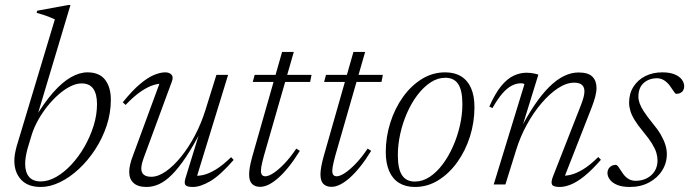

<svg xmlns="http://www.w3.org/2000/svg" viewBox="-20 -733 2739 763"><path d="M89.5 -142.5Q85 -125.5 82.5 -110.5Q80 -95.5 80 -82Q80 -48.5 95.5 -30.2Q111 -12 142 -12Q172 -12 203.5 -30Q235 -48 264 -79.2Q293 -110.5 315.8 -150.2Q338.5 -190 352 -233.2Q365.5 -276.5 365.5 -319Q365.5 -359.5 350.5 -380.5Q335.5 -401.5 304.5 -401.5Q283 -401.5 259.2 -389.5Q235.5 -377.5 212.2 -357Q189 -336.5 168.2 -310.5Q147.5 -284.5 131.5 -255.8Q115.5 -227 106.5 -199ZM198 -656Q188.5 -660.5 177.2 -665Q166 -669.5 153 -673.8Q140 -678 125.5 -682L128 -690.5L250.5 -713H260L122.5 -254L116.5 -260Q155 -324.5 191.2 -365.5Q227.5 -406.5 261.8 -426Q296 -445.5 327.5 -445.5Q375 -445.5 397.8 -415.8Q420.5 -386 420.5 -337Q420.5 -284 403.8 -233.5Q387 -183 358.2 -139Q329.5 -95 293.5 -61.5Q257.5 -28 218.2 -9Q179 10 142 10Q90.5 10 63.8 -19Q37 -48 37 -94.5Q37 -108 39.5 -122Q42 -136 46 -151Z M717.5 -26.5 777.5 -221 784 -222Q749.5 -155 719.8 -110.2Q690 -65.5 663.5 -39Q637 -12.5 612 -1.2Q587 10 562.5 10Q528 10 510.8 -5.8Q493.5 -21.5 493.5 -49.5Q493.5 -62.5 497 -78.5Q500.5 -94.5 508.5 -115L619 -415L631.5 -400Q615 -402 592.5 -395.8Q570 -389.5 541.8 -370.8Q513.5 -352 479 -316L468 -326.5Q505 -372.5 535.8 -398.5Q566.5 -424.5 591.8 -435Q617 -445.5 636.5 -445.5Q653 -445.5 661.5 -436.2Q670 -427 663 -409L551.5 -106.5Q546.5 -92.5 544 -82Q541.5 -71.5 541.5 -63.5Q541.5 -46.5 551.8 -38.5Q562 -30.5 581 -30.5Q608.5 -30.5 639 -51.8Q669.5 -73 699.5 -110Q729.5 -147 754.8 -195Q780 -243 796.5 -296L840 -435.5H886.5L759.5 -22L752 -35Q768 -33 789.2 -38Q810.5 -43 837.8 -59.5Q865 -76 898.5 -108.5L908.5 -97.5Q855.5 -36.5 816 -13.2Q776.5 10 746.5 10Q722.5 10 716.8 2Q711 -6 717.5 -26.5Z M984.5 -407.5 992 -435.5H1218L1212.5 -407.5ZM1028.5 -113Q1025 -99.5 1022.2 -88.2Q1019.5 -77 1018.2 -68.8Q1017 -60.5 1017 -54.5Q1017 -42.5 1021.5 -37.5Q1026 -32.5 1034.5 -32.5Q1047.5 -32.5 1067.2 -45.5Q1087 -58.5 1110.5 -83Q1134 -107.5 1157.5 -142.5L1171.5 -133.5Q1149 -97 1127.2 -70Q1105.5 -43 1085.5 -25.5Q1065.5 -8 1047.5 0.8Q1029.5 9.5 1014 9.5Q993.5 9.5 981.8 -2Q970 -13.5 970 -40Q970 -53 973 -69.8Q976 -86.5 982 -109L1101 -526.5H1147.5Z M1268 -407.5 1275.5 -435.5H1501.5L1496 -407.5ZM1312 -113Q1308.5 -99.5 1305.8 -88.2Q1303 -77 1301.8 -68.8Q1300.5 -60.5 1300.5 -54.5Q1300.5 -42.5 1305 -37.5Q1309.5 -32.5 1318 -32.5Q1331 -32.5 1350.8 -45.5Q1370.5 -58.5 1394 -83Q1417.5 -107.5 1441 -142.5L1455 -133.5Q1432.5 -97 1410.8 -70Q1389 -43 1369 -25.5Q1349 -8 1331 0.8Q1313 9.5 1297.5 9.5Q1277 9.5 1265.2 -2Q1253.5 -13.5 1253.5 -40Q1253.5 -53 1256.5 -69.8Q1259.5 -86.5 1265.5 -109L1384.5 -526.5H1431Z M1749.5 -445.5Q1786.5 -445.5 1812.5 -429.5Q1838.5 -413.5 1852 -382.8Q1865.5 -352 1865.5 -307Q1865.5 -247 1847.5 -190.2Q1829.5 -133.5 1797.2 -88.5Q1765 -43.5 1722 -16.8Q1679 10 1629 10Q1592 10 1566 -6Q1540 -22 1526.5 -53.2Q1513 -84.5 1513 -128.5Q1513 -188.5 1531 -245.2Q1549 -302 1581 -347Q1613 -392 1656 -418.8Q1699 -445.5 1749.5 -445.5ZM1628.5 -11.5Q1659.5 -11.5 1687.5 -30Q1715.5 -48.5 1739.2 -80.2Q1763 -112 1780.5 -151.8Q1798 -191.5 1807.8 -234.8Q1817.5 -278 1817.5 -319Q1817.5 -374 1800.8 -399Q1784 -424 1750 -424Q1719 -424 1691 -405.5Q1663 -387 1639 -355.5Q1615 -324 1597.5 -284Q1580 -244 1570.5 -200.8Q1561 -157.5 1561 -116.5Q1561 -61.5 1577.8 -36.5Q1594.5 -11.5 1628.5 -11.5Z M1937 -303.5 1924.5 -309.5Q1948 -362.5 1972 -391.5Q1996 -420.5 2021.2 -432.2Q2046.5 -444 2072.5 -444Q2081.5 -444 2089.8 -443Q2098 -442 2105.8 -440.2Q2113.5 -438.5 2119.5 -436.5L2050.5 -213.5L2044 -212Q2074.5 -271.5 2104.2 -315.5Q2134 -359.5 2163.2 -388.2Q2192.5 -417 2221.5 -431Q2250.5 -445 2279 -445Q2317.5 -445 2334 -428.5Q2350.5 -412 2350.5 -384Q2350.5 -368 2345.5 -348.8Q2340.5 -329.5 2331 -305L2219.5 -20.5L2212.5 -35Q2228.5 -33.5 2249.5 -38.8Q2270.5 -44 2297.5 -60.2Q2324.5 -76.5 2357.5 -109L2368 -98Q2332 -57 2302.5 -33.2Q2273 -9.5 2248.8 0.2Q2224.5 10 2204.5 10Q2179 10 2173.8 0.5Q2168.5 -9 2178 -33L2288.5 -315Q2295.5 -333 2299 -346.5Q2302.5 -360 2302.5 -370Q2302.5 -387.5 2292.2 -396Q2282 -404.5 2262 -404.5Q2231 -404.5 2197.5 -382.5Q2164 -360.5 2132 -323Q2100 -285.5 2073.8 -237.8Q2047.5 -190 2031.5 -138L1988.5 0H1942L2064 -398Q2062.5 -400 2059.2 -401Q2056 -402 2049.5 -402Q2031.5 -402 2013 -392.2Q1994.5 -382.5 1975.8 -360.8Q1957 -339 1937 -303.5Z M2428 -78Q2434.5 -75.5 2440 -66.2Q2445.5 -57 2456 -42.5Q2466.5 -28 2479 -21.2Q2491.5 -14.5 2506 -14.5Q2531 -14.5 2550.8 -24.8Q2570.5 -35 2581.8 -53.2Q2593 -71.5 2593 -95.5Q2593 -110.5 2588.2 -126.2Q2583.5 -142 2571.2 -162Q2559 -182 2537 -208.5Q2515 -235 2502.5 -255.2Q2490 -275.5 2485 -292.5Q2480 -309.5 2480 -325Q2480 -361 2497.2 -388.2Q2514.5 -415.5 2544.2 -430.5Q2574 -445.5 2612 -445.5Q2641.5 -445.5 2660.8 -437.5Q2680 -429.5 2689.5 -416.8Q2699 -404 2699 -390Q2699 -381.5 2695.2 -374.5Q2691.5 -367.5 2684.2 -363.8Q2677 -360 2666 -360Q2662 -362.5 2656.5 -371.2Q2651 -380 2641 -393.5Q2630.5 -407 2618 -414.5Q2605.5 -422 2591 -422Q2559 -422 2538 -403.2Q2517 -384.5 2517 -349Q2517 -336 2522 -322Q2527 -308 2539 -289.5Q2551 -271 2572 -245Q2593.5 -219.5 2606 -197.8Q2618.5 -176 2624.2 -157.2Q2630 -138.5 2630 -120.5Q2630 -85 2611.2 -55.2Q2592.5 -25.5 2559.2 -7.8Q2526 10 2483 10Q2453 10 2433.2 2Q2413.5 -6 2403.8 -19Q2394 -32 2394 -45.5Q2394 -55 2398.2 -62.2Q2402.5 -69.5 2410.2 -73.8Q2418 -78 2428 -78Z"/></svg>

Font: Newsreader 24pt Light
Style: Italic
Weight: 300
Italic angle: -17°
Designer: Hugues Gentile
Foundry: Production Type
Version: Version 1.003